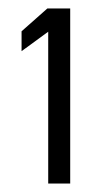

<svg xmlns="http://www.w3.org/2000/svg" viewBox="-20 -822 227 454"><path d="M31 -701 94 -747V-388H146V-802H92L31 -748Z"/></svg>

Font: Charger Sport
Style: Lit
Weight: 300
Designer: Jasper
Foundry: Cannot Into Space Fonts
Version: Version 1.1